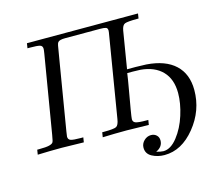

<svg xmlns="http://www.w3.org/2000/svg" viewBox="-121 -833 1325 1187"><g transform="rotate(-15 541.5 -239.0)"><path d="M33.2 0 38.1 -30.8H49.8Q95.7 -30.8 115.2 -35.9Q134.8 -41 139.9 -49.1Q145 -57.1 148.9 -84Q149.9 -90.8 150.9 -94.2L233.9 -591.8Q237.8 -615.7 237.8 -623Q237.8 -642.1 221.9 -647Q206.1 -651.9 158.2 -651.9H142.1L147 -683.1H857.9L853 -651.9H844.2Q782.2 -651.9 765.1 -645Q748 -638.2 742.2 -605L703.1 -367.2H758.8L826.2 -365.2Q946.3 -356.4 1009 -297.6Q1071.8 -238.8 1071.8 -136.2Q1071.8 -5.4 986.3 99.9Q900.9 205.1 791 205.1Q747.1 205.1 711.4 186Q675.8 167 675.8 127.9Q675.8 102.1 695.3 83Q714.8 64 740.2 64Q761.2 64 775.1 76.9Q789.1 89.8 789.1 110.8Q789.1 151.9 745.1 171.9Q772.9 179.7 790 180.2Q836.9 180.2 879.9 125.5Q922.9 70.8 946.5 -4.2Q970.2 -79.1 970.2 -144Q970.2 -232.9 921.1 -283.9Q872.1 -335 782.2 -342.8Q766.1 -343.8 733.9 -344.2H698.2Q693.4 -308.1 681.2 -240Q668.9 -171.9 660.4 -120.8Q651.9 -69.8 651.9 -61Q651.9 -43 668.9 -36.9Q686 -30.8 735.8 -30.8H749L744.1 0Q618.2 -2.9 603 -2.9Q525.9 -2.9 449.2 0L454.1 -30.8H464.8Q529.8 -30.8 544.9 -39.3Q560.1 -47.9 565.9 -85L653.8 -617.2Q654.8 -621.1 654.8 -627.9Q654.8 -644 643.8 -647.9Q632.8 -651.9 606.9 -651.9H382.8Q346.7 -651.9 336.9 -640.1Q332 -634.3 329.1 -619.6Q326.2 -605 311 -512.2L241.2 -91.8Q237.3 -67.9 236.8 -61Q236.8 -42 252.9 -36.4Q269 -30.8 315.9 -30.8H333L328.1 0Q202.1 -2.9 187 -2.9Q110.4 -2.9 33.2 0Z"/></g></svg>

Font: CMU Serif Extra
Style: RomanSlanted
Weight: 500
Italic angle: -9.46001°
Version: Version 0.7.0